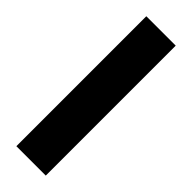

<svg xmlns="http://www.w3.org/2000/svg" viewBox="-256 -777 794 794"><g transform="rotate(45 141.5 -380.0)"><path d="M227 0H55V-760H227Z"/></g></svg>

Font: Noto Sans Bengali Condensed Black
Style: Regular
Weight: 900
Width: 3
Designer: Joana Ranito - Universal Thirst; Jelle Bosma - Monotype Design Team
Foundry: Universal Thirst ehf.
Version: Version 3.000; ttfautohint (v1.8.4.7-5d5b)